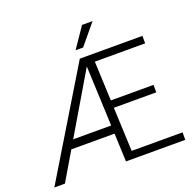

<svg xmlns="http://www.w3.org/2000/svg" viewBox="-153 -1061 1218 1215"><g transform="rotate(-20 455.5 -453.5)"><path d="M890.6 -50.3V0H491.2L483.4 -189.9H192.4L80.1 0H8.8L439 -710.9H860.8V-660.6H522L533.2 -395.5H820.8V-345.2H535.2L547.9 -50.3ZM225.1 -245.6H481L463.9 -649.4ZM432.1 -770 525.4 -906.7H596.2L482.9 -770Z"/></g></svg>

Font: Vazirmatn UI FD ExtraLight
Style: Regular
Weight: 200
Designer: Saber Rastikerdar
Foundry: Saber Rastikerdar
Version: Version 33.003